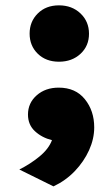

<svg xmlns="http://www.w3.org/2000/svg" viewBox="-20 -506 398 700"><path d="M175 173.5 50.5 112Q90.5 92 124 64.5Q157.5 37 169.5 5Q133 -4 107.5 -27.5Q82 -51 82 -88.5Q82 -130.5 113.8 -158.5Q145.5 -186.5 194 -186.5Q255.5 -186.5 289.5 -144.2Q323.5 -102 323.5 -41.5Q323.5 0 304.8 41.5Q286 83 252.8 117.8Q219.5 152.5 175 173.5ZM88 -383.5Q88 -427.5 117.8 -457Q147.5 -486.5 195 -486.5Q242.5 -486.5 273.5 -457Q304.5 -427.5 304.5 -383Q304.5 -338.5 273.5 -309.8Q242.5 -281 195 -281Q147.5 -281 117.8 -310Q88 -339 88 -383.5Z"/></svg>

Font: Karla ExtraBold
Style: Regular
Weight: 800
Designer: Jonathan Pinhorn
Version: Version 2.001